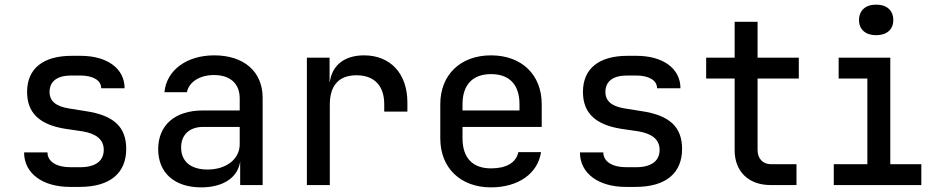

<svg xmlns="http://www.w3.org/2000/svg" viewBox="-20 -799 4040 829"><path d="M324 8C457 8 525 -53 525 -156C525 -252 470 -301 351 -319L276 -331C222 -340 194 -362 194 -402C194 -448 227 -473 288 -473H326C382 -473 417 -452 417 -418H518C518 -503 443 -558 328 -558H290C166 -558 97 -503 97 -402C97 -312 150 -261 261 -243L336 -232C395 -222 428 -197 428 -152C428 -106 395 -77 326 -77H284C226 -77 185 -100 185 -141H84C84 -49 166 8 282 8Z M905 -560C786 -560 699 -496 690 -401H787C796 -445 842 -475 904 -475C974 -475 1015 -438 1015 -374V-322H855C736 -322 663 -259 663 -155C663 -53 733 10 849 10C943 10 1007 -32 1017 -102V0H1114V-377C1114 -490 1033 -560 905 -560ZM876 -67C804 -67 762 -102 762 -162C762 -217 798 -251 857 -251H1015V-176C1015 -112 957 -67 876 -67Z M1552 -560C1468 -560 1414 -518 1404 -445H1403V-550H1305V0H1404V-347C1404 -431 1444 -474 1519 -474C1597 -474 1639 -428 1639 -349V-317H1739V-357C1739 -482 1665 -560 1552 -560Z M2319 -349C2319 -476 2233 -560 2100 -560C1968 -560 1881 -476 1881 -349V-202C1881 -74 1968 10 2100 10C2217 10 2302 -49 2316 -142H2218C2208 -96 2166 -72 2100 -72C2021 -72 1977 -117 1977 -202V-251H2319ZM1977 -349C1977 -433 2021 -479 2100 -479C2180 -479 2223 -433 2223 -349V-322H1977Z M2724 8C2857 8 2925 -53 2925 -156C2925 -252 2870 -301 2751 -319L2676 -331C2622 -340 2594 -362 2594 -402C2594 -448 2627 -473 2688 -473H2726C2782 -473 2817 -452 2817 -418H2918C2918 -503 2843 -558 2728 -558H2690C2566 -558 2497 -503 2497 -402C2497 -312 2550 -261 2661 -243L2736 -232C2795 -222 2828 -197 2828 -152C2828 -106 2795 -77 2726 -77H2684C2626 -77 2585 -100 2585 -141H2484C2484 -49 2566 8 2682 8Z M3419 0V-90H3309C3274 -90 3251 -114 3251 -151V-460H3429V-550H3251V-705H3152V-550H3029V-460H3152V-150C3152 -59 3212 0 3307 0Z M3763 -647C3809 -647 3837 -672 3837 -712C3837 -754 3809 -779 3763 -779C3717 -779 3689 -754 3689 -712C3689 -672 3717 -647 3763 -647ZM3958 0V-90H3824V-550H3601V-460H3725V-90H3580V0Z"/></svg>

Font: Tekne LDO Medium
Style: Regular
Weight: 500
Monospace: yes
Designer: Alessio Laiso, Mario Rullo, Paolo Rosset
Foundry: Alessio Laiso
Version: Version 1.000;hotconv 1.0.109;makeotfexe 2.5.65596